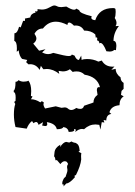

<svg xmlns="http://www.w3.org/2000/svg" viewBox="-20 -462 484 688"><path d="M249.5 11.2 251.5 4.4Q251.5 0.5 247.1 0.5L245.1 1L246.1 3.9Q246.1 10.7 226.1 10.7Q223.6 -4.4 207 -6.8Q204.1 1 183.6 1Q179.2 -19.5 147.9 -24.4L149.4 -17.1Q149.4 -10.3 141.6 -10.3L130.9 -12.2L134.3 -24.4L118.2 -14.6Q115.2 -24.9 109.4 -24.9Q105 -24.9 100.1 -20.5L94.7 -28.3Q82.5 -19 75.7 -1L35.6 -6.8Q29.8 -29.8 29.8 -51.3Q29.8 -75.2 34.7 -89.4L30.8 -96.7L35.6 -100.6L36.1 -112.3Q36.1 -130.9 29.3 -131.8V-137.7Q35.6 -141.1 35.6 -168.9Q42.5 -168.9 46.4 -174.8Q54.7 -169.4 64.5 -169.4Q75.7 -169.4 82 -172.9Q91.8 -160.2 91.8 -135.3L90.8 -118.2L96.7 -116.2L90.8 -106.4Q107.4 -106.4 124.5 -95.2L129.9 -99.6L137.2 -94.7L135.7 -88.9Q135.7 -82 141.6 -73.2L179.7 -81.1L200.2 -75.7L211.9 -77.1Q218.8 -77.1 223.9 -72.5Q229 -67.9 235.8 -67.9Q243.2 -67.9 253.4 -75.2Q259.8 -71.8 267.6 -71.8Q278.3 -71.8 281.2 -83L314.9 -94.7Q314.9 -111.8 329.6 -122.1L327.1 -138.7Q327.1 -149.9 334.5 -149.9L338.4 -149.4Q328.6 -187 283.2 -194.3Q271.5 -206.1 254.9 -206.1Q244.1 -206.1 240.7 -204.1L230.5 -213.9Q219.7 -206.1 205.1 -206.1L189.9 -208L192.4 -197.3Q170.4 -214.8 147.5 -214.8L135.3 -213.9L126.5 -226.1L122.1 -211.4Q109.4 -231.9 87.9 -231.9L82 -231.4L73.7 -239.3L77.6 -247.1L59.1 -251Q49.3 -260.7 46.9 -281.7L40 -276.4L40.5 -289.1Q40.5 -312.5 31.2 -315.4L31.7 -342.8Q42.5 -342.8 48.3 -366.2L54.2 -363.8L63 -387.7L66.9 -386.7Q69.8 -386.7 69.8 -391.1L69.3 -395.5L88.4 -399.4Q90.3 -413.1 107.4 -417L106 -422.4L110.8 -420.9Q114.7 -420.9 114.7 -425.8L114.3 -429.2L129.9 -427.7Q143.6 -427.7 156.5 -435.1Q169.4 -442.4 174.3 -442.4Q179.7 -442.4 184.8 -439.5Q189.9 -436.5 199.7 -436.5L217.8 -438.5Q236.3 -427.2 245.1 -427.2Q251 -427.2 253.4 -431.2L264.2 -425.3Q264.2 -414.6 308.6 -403.8L307.1 -398.4Q307.1 -391.1 321.3 -389.6Q335.9 -433.1 384.8 -433.1Q393.1 -433.1 393.8 -429Q394.5 -424.8 394.5 -419.4Q394.5 -404.8 391.1 -397.5Q397.5 -388.2 397.5 -379.4Q397.5 -373 394 -368.2L406.2 -369.1Q386.7 -343.8 386.7 -315.4Q397 -315.4 397 -297.4L395.5 -282.2L389.2 -283.2Q383.8 -277.3 372.6 -277.3L361.3 -278.3Q349.6 -308.1 339.8 -308.1L335.9 -306.6Q335.9 -316.4 327.6 -317.4L328.6 -323.7Q328.6 -328.1 326.2 -328.1L323.2 -327.1L321.3 -338.9Q306.2 -352.5 281.2 -352.5Q272 -370.6 250.5 -370.6L245.1 -370.1Q233.9 -381.3 228 -381.3Q222.2 -381.3 221.7 -372.6Q198.7 -384.3 180.2 -384.3Q152.8 -384.3 133.8 -359.9Q113.8 -359.9 103.5 -340.8Q110.4 -331.1 110.4 -324.2Q110.4 -314 99.1 -305.7L120.1 -280.3L143.1 -285.6L130.9 -274.4Q141.6 -268.1 152.8 -268.1Q161.1 -268.1 170.9 -272.5Q214.4 -261.2 225.6 -261.2Q236.3 -261.2 237.3 -266.6L247.1 -262.7Q253.9 -247.1 262.7 -247.1L271 -262.7L272.5 -247.1Q278.8 -250.5 292 -250.5Q314 -250.5 332.5 -241.2L344.7 -245.1Q356.9 -223.1 383.8 -223.1L390.1 -223.6L378.9 -211.9L394.5 -215.3Q394.5 -197.8 412.1 -184.6Q412.1 -171.4 422.9 -165V-143.6L415.5 -136.2L413.6 -122.1L423.3 -116.7Q408.2 -107.4 408.2 -85Q378.4 -82.5 372.1 -59.6L378.9 -53.7Q361.3 -51.3 360.8 -30.3L351.1 -32.2L354 -22.9L344.7 -24.4L339.8 2.4L335.9 -14.6L322.3 -16.1Q299.8 -16.1 281.2 1L273.9 0Q262.2 0 249.5 11.2ZM216.8 46.4 228 48.8Q232.4 46.9 236.3 44.9Q240.2 47.9 246.6 49.3Q252 49.3 257.6 54.4Q263.2 59.6 264.6 71.3L265.6 78.6L261.2 81.5L271.5 86.9Q270.5 91.8 270.5 98.6Q270.5 103.5 271 109.4Q268.6 132.8 252 165.5Q247.1 166 247.1 168.9L248.5 172.9Q229 195.3 217.8 195.3L207.5 206.1L208 201.7Q208 198.2 206.1 198.2L203.6 199.2L203.1 194.8Q203.1 187.5 208 178.7Q210.4 174.8 213.4 172.9Q216.3 170.9 216.3 167.5L218.8 160.2Q221.7 153.3 221.7 147Q221.7 144 220.9 141.4Q220.2 138.7 220.2 136.2Q220.2 130.4 224.1 125.5L219.7 118.2Q215.8 115.7 211.9 115.7Q204.1 115.7 196.3 126L184.1 111.8L178.7 112.3Q177.7 100.6 173.8 98.6L175.3 84.5Q176.8 67.4 196.3 56.2L195.3 64.9Q206.1 48.3 216.8 46.4Z"/></svg>

Font: Truetypewriter PolyglOTT
Style: Regular
Weight: 400
Designer: Sergey Beatoff a.k.a. Sam_T
Version: Version 3.76